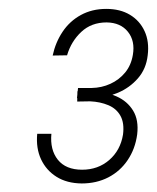

<svg xmlns="http://www.w3.org/2000/svg" viewBox="-20 -735 357 436"><path d="M157.2 -535.2H188Q210.9 -535.6 230.7 -544.7Q250.5 -553.7 264.2 -570.3Q277.8 -586.9 281.7 -610.4Q287.1 -642.1 270.5 -662.8Q253.9 -683.6 222.2 -684.1Q187.5 -684.1 164.6 -662.6Q141.6 -641.1 132.3 -609.4L99.6 -608.9Q106 -638.7 122.1 -662.8Q138.2 -687 163.6 -700.9Q189 -714.8 221.2 -714.8Q252.9 -714.8 275.1 -701.4Q297.4 -688 308.3 -664.3Q319.3 -640.6 315.4 -609.4Q312 -578.6 293.2 -557.1Q274.4 -535.6 247.8 -524.4Q221.2 -513.2 191.9 -512.2H154.8ZM155.3 -504.4 155.8 -527.8H190.4Q220.2 -526.9 244.6 -516.1Q269 -505.4 282.2 -483.9Q295.4 -462.4 291.5 -429.7Q287.1 -397 270 -371.6Q252.9 -346.2 226.1 -332.3Q199.2 -318.4 165.5 -318.4Q131.8 -318.8 108.4 -333.5Q85 -348.1 73.2 -373.3Q61.5 -398.4 64.5 -431.2H96.7Q93.3 -395 111.3 -372.3Q129.4 -349.6 166.5 -349.6Q202.6 -349.6 228 -371.6Q253.4 -393.6 259.3 -429.2Q262.7 -455.1 253.7 -471.7Q244.6 -488.3 226.1 -496.1Q207.5 -503.9 184.6 -504.9Z"/></svg>

Font: Roboto Condensed ExtraLight
Style: Italic
Weight: 250
Italic angle: -12°
Designer: Christian Robertson
Foundry: Google
Version: Version 3.008; 2023